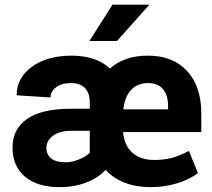

<svg xmlns="http://www.w3.org/2000/svg" viewBox="-20 -770 884 800"><path d="M597.2 -423.8Q553.2 -423.8 526.6 -395.8Q500 -367.7 493.7 -314.5H680.2V-328.1Q680.2 -374 658.9 -398.9Q637.7 -423.8 597.2 -423.8ZM254.4 -93.8Q278.3 -93.8 306.6 -104.7Q335 -115.7 354 -132.8V-225.1H273.9Q227.5 -224.6 200.4 -204.1Q173.3 -183.6 173.3 -153.8Q173.3 -126.5 193.1 -110.1Q212.9 -93.8 254.4 -93.8ZM608.4 9.8Q487.8 9.8 419.9 -62Q388.7 -28.3 338.6 -9.3Q288.6 9.8 227.5 9.8Q136.7 9.8 84.5 -33.7Q32.2 -77.1 32.2 -155.8Q32.2 -232.4 92.8 -274.4Q153.3 -316.4 272 -316.9H354V-344.7Q354 -381.8 334.2 -402.8Q314.5 -423.8 276.9 -423.8Q236.8 -423.8 213.6 -406.5Q190.4 -389.2 190.4 -363.8L49.3 -373Q49.3 -445.8 113 -491.9Q176.8 -538.1 278.3 -538.1Q381.3 -538.1 438 -484.4Q498.5 -538.1 593.8 -538.1Q595.2 -538.1 597.2 -538.1Q700.7 -538.1 759.8 -473.9Q818.8 -409.7 818.8 -296.4V-219.7H492.7Q498 -163.1 532 -133.3Q565.9 -103.5 623 -103.5Q660.6 -103.5 692.6 -111.3Q724.6 -119.1 767.1 -141.1L804.7 -48.8Q769 -21.5 716.6 -5.9Q664.1 9.8 608.4 9.8ZM448.7 -750.5H602.5L467.3 -599.1H352.5Z"/></svg>

Font: MAUL Bold
Style: Bold
Weight: 700
Designer: MAUL
Version: Version 1.0; 2020; ttfautohint (v1.8.3)